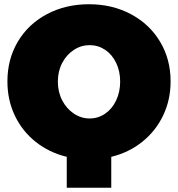

<svg xmlns="http://www.w3.org/2000/svg" viewBox="-20 -736 840 906"><path d="M505 4V150H295V4Q212 -16 148.5 -66.5Q85 -117 50 -190.5Q15 -264 15 -352Q15 -457 64.5 -540Q114 -623 202 -669.5Q290 -716 400 -716Q510 -716 598 -669Q686 -622 735.5 -539Q785 -456 785 -352Q785 -265 750 -191.5Q715 -118 651.5 -67Q588 -16 505 4ZM547 -351Q547 -400 528 -439.5Q509 -479 476 -501Q443 -523 403 -523Q363 -523 328.5 -500.5Q294 -478 273.5 -439Q253 -400 253 -351Q253 -302 273.5 -262.5Q294 -223 328.5 -200Q363 -177 403 -177Q443 -177 476 -199.5Q509 -222 528 -262Q547 -302 547 -351Z"/></svg>

Font: TypoPRO Montserrat Alternates
Style: Regular
Weight: 900
Designer: Julieta Ulanovsky
Foundry: Julieta Ulanovsky
Version: Version 6.001